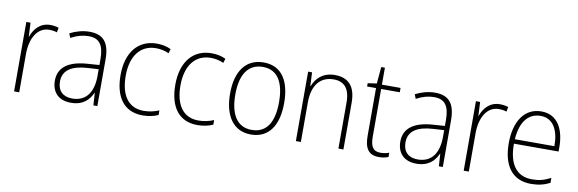

<svg xmlns="http://www.w3.org/2000/svg" viewBox="-49 -1044 4334 1440"><g transform="rotate(10 2118.0 -324.0)"><path d="M263 -538C187 -538 141 -483 121 -424H119L114 -529H82V0H121V-288C120 -406 169 -501 262 -501C284 -501 303 -498 321 -492L328 -528C309 -535 286 -538 263 -538Z M563 -539C510 -539 459 -524 414 -501L427 -468C475 -494 518 -505 561 -505C641 -505 678 -462 678 -349V-306L592 -300C450 -291 369 -238 369 -133C369 -49 418 10 515 10C607 10 652 -37 678 -94H680L686 0H716V-355C716 -484 667 -539 563 -539ZM595 -269 678 -274V-219C677 -101 627 -23 520 -23C449 -23 408 -63 408 -133C408 -220 475 -262 595 -269Z M1062 10C1108 10 1150 0 1180 -14V-49C1145 -34 1105 -25 1064 -25C939 -25 886 -124 886 -261C886 -413 957 -504 1075 -504C1107 -504 1141 -498 1173 -483L1183 -516C1152 -531 1117 -539 1075 -539C934 -539 847 -434 847 -260C847 -96 917 10 1062 10Z M1479 10C1525 10 1567 0 1597 -14V-49C1562 -34 1522 -25 1481 -25C1356 -25 1303 -124 1303 -261C1303 -413 1374 -504 1492 -504C1524 -504 1558 -498 1590 -483L1600 -516C1569 -531 1534 -539 1492 -539C1351 -539 1264 -434 1264 -260C1264 -96 1334 10 1479 10Z M2092 -265C2092 -428 2030 -539 1889 -539C1755 -539 1680 -438 1680 -266C1680 -97 1752 10 1886 10C2024 10 2092 -97 2092 -265ZM1720 -266C1720 -417 1776 -505 1889 -505C2007 -505 2053 -406 2053 -265C2053 -115 2001 -25 1886 -25C1773 -25 1720 -117 1720 -266Z M2431 -539C2339 -539 2288 -485 2266 -426H2263L2258 -529H2228V0H2266V-300C2266 -438 2330 -505 2428 -505C2507 -505 2552 -458 2552 -351V0H2590V-356C2590 -482 2533 -539 2431 -539Z M2867 -24C2808 -24 2790 -62 2790 -135V-496H2932V-529H2790V-658H2762L2751 -531L2683 -521V-496H2751V-133C2751 -39 2781 10 2862 10C2892 10 2914 4 2933 -3V-36C2915 -29 2893 -24 2867 -24Z M3194 -539C3141 -539 3090 -524 3045 -501L3058 -468C3106 -494 3149 -505 3192 -505C3272 -505 3309 -462 3309 -349V-306L3223 -300C3081 -291 3000 -238 3000 -133C3000 -49 3049 10 3146 10C3238 10 3283 -37 3309 -94H3311L3317 0H3347V-355C3347 -484 3298 -539 3194 -539ZM3226 -269 3309 -274V-219C3308 -101 3258 -23 3151 -23C3080 -23 3039 -63 3039 -133C3039 -220 3106 -262 3226 -269Z M3687 -538C3611 -538 3565 -483 3545 -424H3543L3538 -529H3506V0H3545V-288C3544 -406 3593 -501 3686 -501C3708 -501 3727 -498 3745 -492L3752 -528C3733 -535 3710 -538 3687 -538Z M4004 -539C3870 -539 3803 -421 3803 -262C3803 -99 3871 10 4019 10C4076 10 4119 -1 4163 -23V-61C4111 -34 4074 -25 4020 -25C3903 -25 3841 -110 3842 -265H4182V-297C4182 -431 4129 -539 4004 -539ZM4004 -505C4101 -505 4145 -418 4144 -299H3843C3852 -435 3912 -505 4004 -505Z"/></g></svg>

Font: Noto Sans Malayalam SemiCondensed ExtraLight
Style: Regular
Weight: 200
Width: 4
Designer: Jelle Bosma - Monotype Design Team
Foundry: Monotype Imaging Inc.
Version: Version 2.104